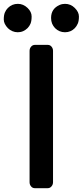

<svg xmlns="http://www.w3.org/2000/svg" viewBox="-49 -983 433 1003"><path d="M105.5 -717.3Q105.5 -730 113.5 -739.3Q121.6 -748.5 132.8 -748.5H201.2Q212.4 -748.5 220.2 -739.3Q228 -730 228 -717.3V-31.2Q228 -18.6 220 -9.3Q211.9 0 200.7 0H132.3Q121.1 0 113.3 -9.3Q105.5 -18.6 105.5 -31.2ZM290.5 -814.5Q260.7 -814.5 238.8 -835.9Q217.8 -857.4 217.8 -889.2Q217.8 -937.5 262.2 -957Q275.4 -962.9 290.5 -962.9Q320.3 -962.9 341.8 -941.4Q363.3 -919.9 363.3 -896.7Q363.3 -873.5 357.4 -859.9Q351.6 -846.2 341.8 -835.9Q320.8 -814.5 290.5 -814.5ZM-7.8 -835.9Q-29.3 -858.4 -29.3 -881.3Q-29.3 -904.3 -23.4 -918Q-17.6 -931.6 -7.8 -941.4Q13.7 -962.9 44.4 -962.9Q72.8 -962.9 95.2 -941.4Q116.2 -920.9 116.2 -897.2Q116.2 -873.5 110.6 -859.9Q105 -846.2 95 -836.2Q85 -826.2 72 -820.3Q59.1 -814.5 43.9 -814.5Q28.8 -814.5 15.4 -820.3Q2 -826.2 -7.8 -835.9Z"/></svg>

Font: Capriola
Style: Regular
Weight: 400
Designer: Viktoriya Grabowska
Foundry: Viktoriya Grabowska
Version: Version 1.007